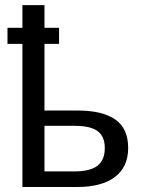

<svg xmlns="http://www.w3.org/2000/svg" viewBox="-20 -745 561 765"><path d="M69.3 -634.3V-724.6H157.2V-634.3H215.3V-570.3H157.2V-304.7H288.1Q388.2 -304.7 439.5 -268.8Q490.7 -232.9 490.7 -155.3Q490.7 -80.1 438 -40Q385.3 0 288.6 0H69.3V-570.3H9.8V-634.3ZM157.2 -62H275.4Q338.9 -62 368.2 -84.5Q397.5 -106.9 397.5 -155.3Q397.5 -201.2 369.1 -222.4Q340.8 -243.7 275.9 -243.7H157.2Z"/></svg>

Font: Arial
Style: Regular
Weight: 400
Designer: Steve Matteson
Foundry: Ascender Corporation
Version: Version 2.00.3